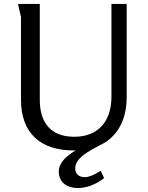

<svg xmlns="http://www.w3.org/2000/svg" viewBox="-20 -748 747 970"><path d="M506 152 489 115C468 128 434 147 409 147C380 147 360 132 360 102C360 48 438 11 480 -12C570 -52 620 -138 620 -258V-728H543V-258C543 -139 479 -57 355 -57C235 -57 181 -130 181 -244V-728H71L86 -662V-244C86 -76 184 12 351 12C355 12 359 12 363 12C317 38 277 74 277 118C277 175 320 202 373 202C422 202 468 181 506 152Z"/></svg>

Font: Rosario
Style: Regular
Weight: 400
Designer: Hector Gatti
Foundry: Omnibus Type
Version: Version 1.100